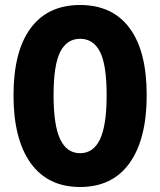

<svg xmlns="http://www.w3.org/2000/svg" viewBox="-20 -736 640 767"><path d="M300 11Q171 11 102.5 -84.5Q34 -180 34 -355Q34 -531 102.5 -623.5Q171 -716 300 -716Q429 -716 497.5 -624Q566 -532 566 -356Q566 -180 497.5 -84.5Q429 11 300 11ZM300 -124Q353 -124 379.5 -179.5Q406 -235 406 -356Q406 -477 379.5 -529Q353 -581 300 -581Q247 -581 220.5 -528.5Q194 -476 194 -356Q194 -235 220.5 -179.5Q247 -124 300 -124Z"/></svg>

Font: Chiron GoRound TC EB
Style: Regular
Weight: 700
Designer: Ryoko NISHIZUKA 西塚涼子 (kana, bopomofo & ideographs); Paul D. Hunt (Latin, Greek & Cyrillic); Sandoll Communications 산돌커뮤니
Foundry: Adobe
Version: Version 1.000;hotconv 1.1.1;makeotfexe 2.6.0